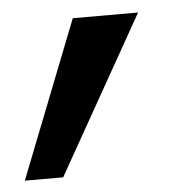

<svg xmlns="http://www.w3.org/2000/svg" viewBox="-65 -186 340 369"><g transform="rotate(-5 104.5 -1.5)"><path d="M88 -153H214L43 150H-31Z"/></g></svg>

Font: Hanken Grotesk SemiBold
Style: Italic
Weight: 600
Italic angle: -8°
Designer: Alfredo Marco Pradil
Foundry: Hanken Design Co.
Version: Version 3.014